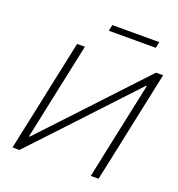

<svg xmlns="http://www.w3.org/2000/svg" viewBox="-155 -1019 1066 1147"><g transform="rotate(20 378.0 -445.5)"><path d="M52.5 0Q65 -59.5 77 -115.5Q89 -171.5 103 -237.5L152.5 -472.5Q167 -540 179 -596.5Q191 -653 203.5 -713H253Q240.5 -653.5 228.5 -596.8Q216.5 -540 202 -472.5L122.5 -96H127.5L353 -336.5Q438 -427.5 526 -521.5Q614 -615.5 705.5 -713H750.5Q738 -654.5 726 -597.5Q714 -540 699.5 -472L650 -237.5Q636 -171.5 624 -116Q612 -60.5 599.5 0H550Q562.5 -60.5 574.5 -116.5Q586.5 -172 600 -237.5L681 -619H676L446.5 -373.5Q342 -262 258 -172.2Q174 -82.5 96.5 0ZM354.5 -852 363 -891H661.5L653.5 -852Z"/></g></svg>

Font: Heraclito ExtraLight
Style: Italic
Weight: 200
Italic angle: -12°
Designer: Kostas Bartsokas (font) & Cristiano Sobral (main changes)
Foundry: Kostas Bartsokas (font) & Cristiano Sobral (main changes)
Version: Version 1.00;July 8, 2020;FontCreator 13.0.0.2655 64-bit